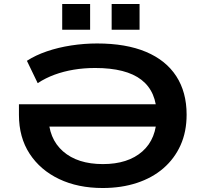

<svg xmlns="http://www.w3.org/2000/svg" viewBox="-20 -933 1031 963"><path d="M495 10Q371 10 276.5 -35Q182 -80 128.5 -162Q75 -244 75 -357V-410H809V-298H182L223 -353Q223 -238 296 -174Q369 -110 496 -110Q622 -110 694 -173.5Q766 -237 766 -354Q766 -473 689.5 -532.5Q613 -592 457 -592Q401 -592 350 -583.5Q299 -575 254 -558.5Q209 -542 169 -516L115 -628Q158 -656 215 -675.5Q272 -695 337 -705Q402 -715 467 -715Q612 -715 712 -673Q812 -631 864 -551Q916 -471 916 -358Q916 -272 885.5 -204.5Q855 -137 799.5 -89Q744 -41 666.5 -15.5Q589 10 495 10ZM540 -784V-913H680V-784ZM292 -784V-913H432V-784Z"/></svg>

Font: Nunito Sans 10pt Expanded
Style: Bold
Weight: 700
Width: 7
Designer: Vernon Adams
Foundry: Vernon Adams
Version: Version 3.101;gftools[0.9.27]